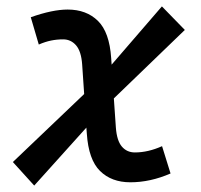

<svg xmlns="http://www.w3.org/2000/svg" viewBox="-20 -557 626 597"><path d="M86.4 20 20 -53.2 241.7 -264.6 235.4 -357.4Q232.4 -397.9 216.3 -416.3Q200.2 -434.6 176.3 -434.6Q156.7 -434.6 138.7 -430.9Q120.6 -427.2 100.6 -418.5L75.7 -503.4Q143.1 -527.3 190.4 -527.3Q248.5 -527.3 284.4 -492.2Q320.3 -457 325.7 -376.5L327.1 -356L483.4 -537.1L554.7 -463.9L334 -251L340.3 -160.2Q343.3 -119.6 358.9 -101.3Q374.5 -83 399.4 -83Q440.4 -83 483.9 -102.5L510.3 -17.6Q447.3 9.8 385.3 9.8Q326.7 9.8 291 -25.4Q255.4 -60.5 250 -141.1L248.5 -160.2Z"/></svg>

Font: CaskaydiaCove NFP
Style: Italic
Weight: 400
Italic angle: -10°
Designer: Aaron Bell
Foundry: Saja Typeworks
Version: Version 2111.001; VTT 6.35;Nerd Fonts 3.1.1